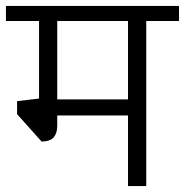

<svg xmlns="http://www.w3.org/2000/svg" viewBox="-26 -629 625 649"><path d="M579.1 -558.1H468.3V0H406.7V-238.8H167.5V-204.1Q167.5 -179.7 156.2 -165.5Q145 -151.4 114.7 -150.4L31.7 -243.2V-287.1L106 -295.9V-558.1H-5.9V-608.9H579.1ZM406.7 -558.1H167.5V-293H406.7Z"/></svg>

Font: Varta
Style: Light
Weight: 300
Designer: Joana Correia, Viktoriya Grabowska, Eben Sorkin
Foundry: Sorkin Type
Version: Version 1.002; ttfautohint (v1.3) -l 8 -r 24 -G 200 -x 12 -H